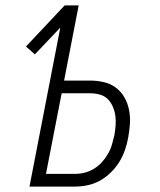

<svg xmlns="http://www.w3.org/2000/svg" viewBox="-20 -690 590 710"><path d="M89 0 203 -588 109 -489 76 -518 219 -670H271L217 -392H314Q340 -392 365 -386Q390 -380 409 -365.5Q428 -351 440 -330Q452 -309 457 -284.5Q462 -260 460.5 -233.5Q459 -207 454 -181Q450 -158 442 -135Q434 -112 421 -91Q408 -70 389.5 -52Q371 -34 349.5 -22Q328 -10 304 -5Q280 0 257 0ZM150 -47H257Q275 -47 293 -51.5Q311 -56 327.5 -66Q344 -76 357 -90.5Q370 -105 379.5 -121.5Q389 -138 394 -155.5Q399 -173 403 -190Q406 -208 407.5 -226.5Q409 -245 406.5 -262.5Q404 -280 397 -296Q390 -312 378.5 -323.5Q367 -335 350 -340Q333 -345 314 -345H208Z"/></svg>

Font: Lode Dark Term
Style: Italic
Weight: 400
Italic angle: -11°
Monospace: yes
Designer: Belleve Invis
Foundry: Belleve Invis
Version: Version 29.2.0